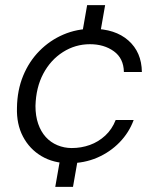

<svg xmlns="http://www.w3.org/2000/svg" viewBox="-20 -623 604 747"><path d="M195 104 219 -33H288L264 104ZM295 -466 319 -603H389L365 -466ZM249 12Q188 12 141.5 -15.5Q95 -43 69.5 -91.5Q44 -140 46 -204Q47 -272 70 -328Q93 -384 133.5 -425Q174 -466 226.5 -488.5Q279 -511 339 -511Q428 -511 479.5 -465.5Q531 -420 532 -343H462Q461 -396 423 -423.5Q385 -451 330 -451Q273 -451 225 -420.5Q177 -390 148.5 -336.5Q120 -283 118 -211Q118 -172 128.5 -141.5Q139 -111 158 -90Q177 -69 203.5 -58Q230 -47 259 -47Q296 -47 329.5 -59Q363 -71 389.5 -95.5Q416 -120 430 -156H500Q482 -107 445 -69Q408 -31 358 -9.5Q308 12 249 12Z"/></svg>

Font: DM Sans 20pt Light
Style: Italic
Weight: 300
Italic angle: -10°
Version: Version 4.004;gftools[0.9.30]